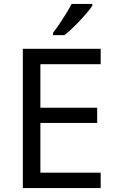

<svg xmlns="http://www.w3.org/2000/svg" viewBox="-20 -964 596 984"><path d="M496 0H97V-714H496V-635H187V-412H478V-334H187V-79H496ZM453 -934Q441 -916 416 -887.5Q391 -859 362.5 -830.5Q334 -802 310 -784H252V-796Q267 -815 284.5 -841Q302 -867 319 -894.5Q336 -922 347 -944H453Z"/></svg>

Font: Noto Sans Saurashtra
Style: Regular
Weight: 400
Designer: Monotype Design Team
Foundry: Monotype Imaging Inc.
Version: Version 2.001; ttfautohint (v1.8.4.7-5d5b)